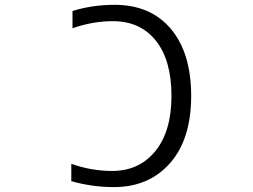

<svg xmlns="http://www.w3.org/2000/svg" viewBox="-20 -760 1040 790"><path d="M273.4 -85.9Q356.4 -56.6 441.4 -56.6Q552.7 -56.6 619.1 -138.2Q685.5 -219.7 685.5 -365.2Q685.5 -511.7 621.6 -592.3Q557.6 -672.9 444.3 -672.9Q361.3 -672.9 278.3 -643.6V-714.8Q360.4 -740.2 451.2 -740.2Q599.6 -740.2 683.1 -641.1Q766.6 -542 766.6 -365.2Q766.6 -187.5 679.7 -88.9Q592.8 9.8 448.2 9.8Q359.4 9.8 273.4 -14.6Z"/></svg>

Font: Gen Shin Gothic Monospace Normal
Style: Regular
Weight: 350
Designer: [Source Han Sans]
Ryoko NISHIZUKA  (kana & ideographs); Paul D. Hunt (Latin, Greek & Cyrillic); Wenlong ZHANG  (bopomofo
Version: Version 1.002.20150607